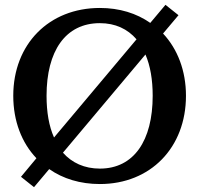

<svg xmlns="http://www.w3.org/2000/svg" viewBox="-20 -747 826 796"><path d="M666 -727 603 -652C546 -692 475 -714 394 -714C183 -714 35 -564 35 -350C35 -245 70 -155 131 -91L67 -14L121 29L184 -46C241 -6 313 16 394 16C604 16 751 -135 751 -350C751 -454 716 -544 656 -608L720 -684ZM173 -350C173 -535 251 -651 394 -651C458 -651 509 -627 546 -584L204 -177C183 -224 173 -282 173 -350ZM241 -114 583 -521C603 -475 613 -417 613 -350C613 -164 535 -48 394 -48C330 -48 278 -72 241 -114Z"/></svg>

Font: LT Superior Serif Semibold
Style: Regular
Weight: 600
Designer: Daniel Lyons
Foundry: LyonsType
Version: Version 2.120;FEAKit 1.0